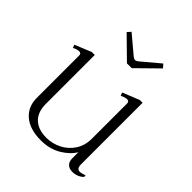

<svg xmlns="http://www.w3.org/2000/svg" viewBox="-190 -802 937 937"><g transform="rotate(45 278.5 -334.0)"><path d="M273 -553 164 -660 180 -678 274 -599Q284 -592 290 -592Q295 -592 305 -599L399 -678L415 -660L306 -553ZM517 -24V-13Q493 10 458 10Q437 10 424.5 -2Q412 -14 412 -37V-79Q392 -44 347 -17Q302 10 242 10Q165 10 123 -26Q81 -62 81 -123V-415Q81 -430 67 -430Q53 -430 33 -420L27 -436L113 -471H133V-133Q133 -77 164 -47.5Q195 -18 251 -18Q292 -18 329 -36.5Q366 -55 389 -90Q412 -125 412 -172V-415Q412 -430 397 -430Q386 -430 363 -420L357 -436L444 -471H463V-46Q463 -16 484 -16Q495 -16 517 -24Z"/></g></svg>

Font: Taviraj ExtraLight
Style: Regular
Weight: 275
Designer: Katatrad Team
Foundry: CadsonDemak
Version: Version 1.001